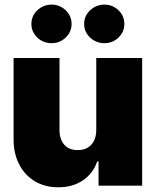

<svg xmlns="http://www.w3.org/2000/svg" viewBox="-20 -794 666 821"><path d="M391.6 -238.3V-545.9H587.9V0H401.4V-103.5H395.5Q377.9 -51.8 333.7 -22.2Q289.6 7.3 228.5 6.8Q171.4 6.8 128.4 -19.3Q85.4 -45.4 61.8 -91.6Q38.1 -137.7 38.1 -197.3V-545.9H234.4V-238.3Q234.4 -198.2 254.9 -175Q275.4 -151.9 312.5 -152.3Q348.6 -151.9 370.1 -175Q391.6 -198.2 391.6 -238.3ZM201.2 -609.4Q164.6 -609.4 139.4 -633.5Q114.3 -657.7 114.3 -691.4Q114.3 -726.1 139.4 -750Q164.6 -773.9 201.2 -774.4Q235.8 -773.9 261 -750Q286.1 -726.1 286.1 -691.4Q286.1 -657.7 261 -633.5Q235.8 -609.4 201.2 -609.4ZM426.8 -609.4Q390.6 -609.4 365.2 -633.5Q339.8 -657.7 339.8 -691.4Q339.8 -726.1 365.2 -750Q390.6 -773.9 426.8 -774.4Q461.9 -773.9 486.8 -750Q511.7 -726.1 511.7 -691.4Q511.7 -657.7 486.8 -633.5Q461.9 -609.4 426.8 -609.4Z"/></svg>

Font: Inter Tight Black
Style: Regular
Weight: 900
Designer: Rasmus Andersson
Foundry: rsms
Version: Version 3.004; ttfautohint (v1.8.4.7-5d5b)